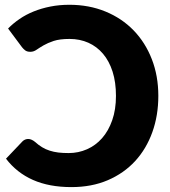

<svg xmlns="http://www.w3.org/2000/svg" viewBox="-20 -756 696 784"><path d="M95 -188.5Q102.5 -188.5 109.5 -185.2Q116.5 -182 122.5 -177Q137.5 -163.5 152 -154.8Q166.5 -146 183 -140.8Q199.5 -135.5 218.2 -133.2Q237 -131 260.5 -131Q300 -131 335.2 -146.5Q370.5 -162 396.8 -191.8Q423 -221.5 438.2 -265Q453.5 -308.5 453.5 -364.5Q453.5 -420 439.8 -463.2Q426 -506.5 400.8 -536.2Q375.5 -566 340.8 -581.5Q306 -597 264 -597Q224 -597 199.2 -588.8Q174.5 -580.5 157.8 -570.8Q141 -561 129.2 -552.8Q117.5 -544.5 104 -544.5Q90.5 -544.5 83 -550.2Q75.5 -556 70 -563L13 -639.5Q33.5 -660.5 59.8 -678.5Q86 -696.5 117.5 -709.2Q149 -722 185.5 -729.2Q222 -736.5 263 -736.5Q343.5 -736.5 410.5 -709Q477.5 -681.5 525.5 -632Q573.5 -582.5 600 -514.2Q626.5 -446 626.5 -364.5Q626.5 -284.5 602 -216.2Q577.5 -148 531.8 -98.2Q486 -48.5 420.2 -20.2Q354.5 8 271.5 8Q181 8 114.8 -21.2Q48.5 -50.5 4.5 -108L71.5 -178.5Q77 -184 83 -186.2Q89 -188.5 95 -188.5Z"/></svg>

Font: Lato Black
Style: Regular
Weight: 900
Designer: Lukasz Dziedzic
Foundry: tyPoland Lukasz Dziedzic
Version: Version 2.007; 2014-02-27